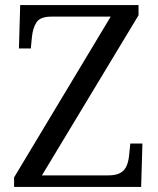

<svg xmlns="http://www.w3.org/2000/svg" viewBox="-20 -734 621 754"><path d="M35.3 0V-37.3L414.7 -668.7H182Q138.3 -668.7 123.7 -646.8Q109 -625 105.3 -588L101 -543.7H54.3L59.3 -714H524V-674L144.7 -45.3H406Q437 -45.3 453.8 -55.7Q470.7 -66 478 -84.5Q485.3 -103 487.3 -127L491.7 -170.3H539.3L534.3 0Z"/></svg>

Font: Noto Serif Hentaigana ExtraLight
Style: Regular
Weight: 200
Designer: Kazuhiro Yamada
Foundry: nipponia
Version: Version 1.000